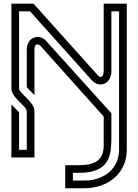

<svg xmlns="http://www.w3.org/2000/svg" viewBox="-20 -853 748 1040"><path d="M526 -436.5C519.8 -436.5 513.5 -440.6 507.3 -447.9L161.5 -833.3H41.7V-375C41.7 -321.5 125 -279.7 125 -250V-41.7H83.3V-242.7C83.3 -247.1 53.1 -274.1 41.7 -287.5V0H166.7V-250C166.7 -303.5 83.3 -345.3 83.3 -375V-791.7H142.7L474 -421.9C486.5 -406.3 504.2 -395.8 524 -395.8C540.2 -395.8 575.4 -402.7 583.3 -458.3V-791.7H625V-41.7C625 58.3 545.4 125 437.5 125H375V83.3H408.3C582.4 83.3 580.8 -24 583.3 -97.9V-239.6L224 -637.5C212.5 -646.9 197.9 -653.1 183.3 -653.1C178.1 -653.1 170.8 -651 169.8 -651C142.8 -644.3 125 -619.7 125 -580.2V-381.2C143.8 -357.8 151 -355.8 166.7 -337.5V-586.5C166.7 -600 171.9 -612.5 179.2 -612.5C195.8 -612.5 199 -604.2 202.1 -601L541.7 -221.9V-65.6C541.7 24.5 480.9 41.7 406.3 41.7H333.3V166.7H437.5C562.6 166.7 666.7 87.3 666.7 -41.7V-833.3H541.7V-468.8C541.7 -449.4 535.4 -436.5 526 -436.5Z"/></svg>

Font: Sportrop
Style: Regular
Weight: 500
Version: Version 0.9